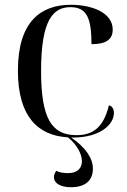

<svg xmlns="http://www.w3.org/2000/svg" viewBox="-20 -566 532 804"><path d="M285 10C400 10 457 -45 457 -93C457 -111 449 -122 436 -125C413 -29 366 0 300 0C195 0 152 -72 152 -269C152 -482 202 -536 275 -536C345 -536 363 -487 363 -381C420 -381 452 -398 452 -442C452 -515 361 -546 277 -546C151 -546 55 -476 55 -270C55 -78 139 2 264 9C301 38 323 78 323 109C323 138 305 159 264 159C251 159 227 157 216 149C208 160 206 168 206 175C206 204 237 218 277 218C336 218 369 191 369 140C369 98 340 52 278 10C280 10 283 10 285 10Z"/></svg>

Font: Noto Serif Display
Style: Regular
Weight: 400
Designer: Monotype Design Team
Foundry: Monotype Imaging Inc.
Version: Version 2.009